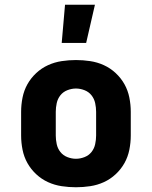

<svg xmlns="http://www.w3.org/2000/svg" viewBox="-20 -781 640 809"><path d="M300 8Q270 8 240 3.5Q210 -1 182.5 -13.5Q155 -26 132.5 -47Q110 -68 95.5 -94Q81 -120 75 -150Q69 -180 69 -210V-310Q69 -340 75 -370Q81 -400 95.5 -426Q110 -452 132.5 -473Q155 -494 182.5 -506.5Q210 -519 240 -523.5Q270 -528 300 -528Q330 -528 360 -523.5Q390 -519 417.5 -506.5Q445 -494 467.5 -473Q490 -452 504.5 -426Q519 -400 525 -370Q531 -340 531 -310V-210Q531 -180 525 -150Q519 -120 504.5 -94Q490 -68 467.5 -47Q445 -26 417.5 -13.5Q390 -1 360 3.5Q330 8 300 8ZM300 -112Q318 -112 336 -119Q354 -126 365.5 -140.5Q377 -155 381 -173.5Q385 -192 385 -210V-310Q385 -328 381 -346.5Q377 -365 365.5 -379.5Q354 -394 336 -401Q318 -408 300 -408Q282 -408 264 -401Q246 -394 234.5 -379.5Q223 -365 219 -346.5Q215 -328 215 -310V-210Q215 -192 219 -173.5Q223 -155 234.5 -140.5Q246 -126 264 -119Q282 -112 300 -112ZM240 -600 254 -761H380L343 -600Z"/></svg>

Font: Iosevka Heavy Extended
Style: Regular
Weight: 900
Width: 7
Monospace: yes
Designer: Belleve Invis
Foundry: Belleve Invis
Version: Version 32.5.0; ttfautohint (v1.8.4)